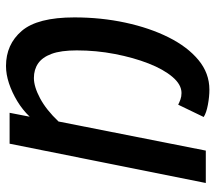

<svg xmlns="http://www.w3.org/2000/svg" viewBox="-59 -647 718 640"><g transform="rotate(-90 300.0 -327.0)"><path d="M321 12Q298 12 271 7Q244 2 230 -7L271 -92Q279 -88 288.5 -84.5Q298 -81 310 -81Q338 -81 363.5 -111Q389 -141 408.5 -191Q428 -241 440 -303Q452 -365 452 -430Q452 -483 440.5 -514Q429 -545 408.5 -559Q388 -573 360 -573Q331 -573 292.5 -552.5Q254 -532 215 -491L118 0H10L141 -654H244L231 -587Q254 -611 283 -628.5Q312 -646 342 -656Q372 -666 400 -666Q472 -666 517 -613.5Q562 -561 562 -438Q562 -349 544.5 -268Q527 -187 495.5 -124Q464 -61 420 -24.5Q376 12 321 12Z"/></g></svg>

Font: Source Code Pro ExtraLight SemiBold
Style: Italic
Weight: 600
Italic angle: -11°
Monospace: yes
Version: Version 1.016;hotconv 1.0.116;makeotfexe 2.5.65601